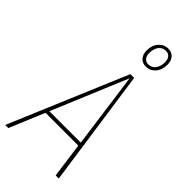

<svg xmlns="http://www.w3.org/2000/svg" viewBox="-295 -989 1051 1051"><g transform="rotate(45 230.5 -463.5)"><path d="M309.1 -770Q281.7 -770 265.9 -788.1Q250 -806.2 250 -835.9Q250 -876.5 272.5 -901.6Q294.9 -926.8 327.1 -926.8Q355 -926.8 370.6 -908.7Q386.2 -890.6 386.2 -861.8Q386.2 -820.8 364.3 -795.4Q342.3 -770 309.1 -770ZM327.1 -909.2Q300.3 -909.2 285.2 -888.9Q270 -868.7 270 -835.9Q270 -813.5 280.8 -800.8Q291.5 -788.1 310.1 -788.1Q335.9 -788.1 351.6 -808.6Q367.2 -829.1 367.2 -861.8Q367.2 -883.3 356.4 -896.2Q345.7 -909.2 327.1 -909.2ZM381.8 0 354 -203.1H100.1L15.1 0H-8.8L278.8 -681.2H308.1L405.8 0ZM108.9 -224.1H352.1L292 -662.1Z"/></g></svg>

Font: Fira Sans Compressed Thin
Style: Italic
Weight: 100
Width: 3
Italic angle: -8°
Designer: Carrois Corporate & Edenspiekermann AG
Foundry: Carrois Corporate GbR & Edenspiekermann AG
Version: Version 4.203;PS 004.203;hotconv 1.0.88;makeotf.lib2.5.64775